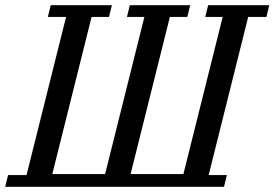

<svg xmlns="http://www.w3.org/2000/svg" viewBox="-41 -718 1055 738"><path d="M-10 -45H61L213 -653H143L154 -698H389L378 -653H311L160 -49H363L514 -653H447L458 -698H690L679 -653H612L461 -49H664L815 -653H748L759 -698H994L983 -653H913L761 -45H831L820 0H-21Z"/></svg>

Font: IBM Plex Serif Text
Style: Italic
Weight: 450
Italic angle: -14°
Designer: Mike Abbink, Paul van der Laan, Pieter van Rosmalen
Foundry: Bold Monday
Version: Version 3.001